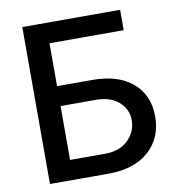

<svg xmlns="http://www.w3.org/2000/svg" viewBox="-81 -802 819 876"><g transform="rotate(-10 328.0 -363.5)"><path d="M80.1 0V-727.1H533.2V-632.8H189.5V-434.1H352.1Q472.2 -434.1 539.3 -376.7Q606.4 -319.3 606.4 -220.7Q606.4 -121.1 538.8 -60.5Q471.2 0 352.1 0ZM189.5 -92.3H352.1Q419.4 -92.3 458.7 -130.4Q498 -168.5 498 -222.2Q498 -273.4 459 -307.6Q419.9 -341.8 352.1 -341.8H189.5Z"/></g></svg>

Font: Karasuma Gothic
Style: Regular
Weight: 500
Designer: Rasmus Andersson / Ryoko Nishizuka
Foundry: Genbu
Version: Version 1.00